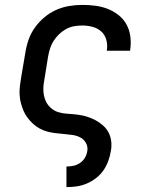

<svg xmlns="http://www.w3.org/2000/svg" viewBox="-20 -548 640 783"><path d="M251 215V131H252Q266 131 280 128Q294 125 306.5 116.5Q319 108 326.5 95Q334 82 336 68Q339 50 330.5 35Q322 20 307.5 12.5Q293 5 276 2.5Q259 0 241 -1.5Q223 -3 206 -5Q189 -7 172.5 -11.5Q156 -16 141.5 -24Q127 -32 115 -43Q103 -54 93 -67Q83 -80 76.5 -95Q70 -110 65.5 -126.5Q61 -143 60 -160.5Q59 -178 61 -195.5Q63 -213 66 -231L83 -331Q87 -358 96 -384.5Q105 -411 121.5 -434.5Q138 -458 160.5 -477Q183 -496 209 -507.5Q235 -519 262 -523.5Q289 -528 316 -528Q343 -528 369.5 -524.5Q396 -521 420 -511.5Q444 -502 464 -486Q484 -470 496 -448Q508 -426 511.5 -399.5Q515 -373 511 -345L510 -341H415L416 -344Q419 -365 413.5 -385.5Q408 -406 393 -419.5Q378 -433 357.5 -438.5Q337 -444 315 -444Q299 -444 282 -441Q265 -438 249.5 -429.5Q234 -421 221 -408.5Q208 -396 198.5 -381Q189 -366 184 -350Q179 -334 176 -317L160 -217Q156 -197 157 -177Q158 -157 165 -139.5Q172 -122 186 -109Q200 -96 218 -90.5Q236 -85 256 -84Q276 -83 296 -80.5Q316 -78 334 -72.5Q352 -67 369 -58Q386 -49 400 -36.5Q414 -24 422.5 -8Q431 8 433.5 28Q436 48 432 68Q429 88 421.5 108.5Q414 129 402 146.5Q390 164 372 178Q354 192 334 200.5Q314 209 293 212Q272 215 252 215Z"/></svg>

Font: Iosevka Etoile Medium
Style: Italic
Weight: 500
Italic angle: -9°
Designer: Belleve Invis
Foundry: Belleve Invis
Version: Version 22.1.2; ttfautohint (v1.8.4)